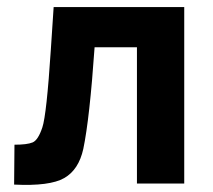

<svg xmlns="http://www.w3.org/2000/svg" viewBox="-20 -520 604 544"><path d="M368 0V-386H248Q234 -184 216 -98Q203 -39 162 -15.5Q121 8 20 3L21 -110Q57 -110 72.5 -116.5Q88 -123 100 -159Q112 -195 124 -379L132 -500H502V0Z"/></svg>

Font: Titillium Web[RUS by Daymarius]
Style: Bold
Weight: 700
Designer: Cyrillization by Daymarius
Foundry: Cyrillization by Daymarius
Version: Version 1.002 September 11, 2018